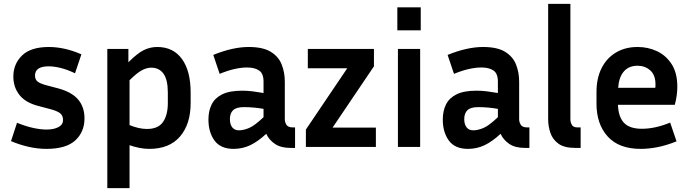

<svg xmlns="http://www.w3.org/2000/svg" viewBox="-20 -760 3576 993"><path d="M221 -90Q258 -90 282 -102.5Q306 -115 306 -140Q306 -162 290.5 -174.5Q275 -187 235 -197L178 -212Q112 -229 80.5 -269Q49 -309 49 -364Q49 -429 94 -473Q139 -517 233 -517Q271 -517 313 -508Q355 -499 401 -479L368 -381Q326 -401 292 -409Q258 -417 232 -417Q161 -417 161 -369Q161 -350 173.5 -339Q186 -328 220 -319L277 -304Q350 -285 383.5 -246Q417 -207 417 -148Q417 -78 369.5 -34Q322 10 220 10Q133 10 37 -30L68 -125Q115 -106 153 -98Q191 -90 221 -90Z M752 10Q727 10 701.5 5Q676 0 650 -9V213H535V-507H644V-438Q691 -485 724 -501Q757 -517 793 -517Q876 -517 921 -455Q966 -393 966 -281V-227Q966 -118 911 -54Q856 10 752 10ZM762 -410Q739 -410 713.5 -396.5Q688 -383 650 -345V-113Q699 -93 740 -93Q798 -93 823 -129Q848 -165 848 -227V-281Q848 -348 825.5 -379Q803 -410 762 -410Z M1483 5Q1432 5 1401.5 -16Q1371 -37 1357 -68Q1314 -28 1274 -9Q1234 10 1188 10Q1121 10 1089.5 -33Q1058 -76 1058 -142Q1058 -186 1074.5 -219.5Q1091 -253 1129 -272Q1167 -291 1233 -291Q1259 -291 1287 -287.5Q1315 -284 1343 -279V-338Q1343 -380 1320 -395.5Q1297 -411 1258 -411Q1228 -411 1192.5 -403Q1157 -395 1116 -378L1083 -476Q1184 -517 1266 -517Q1340 -517 1380.5 -492Q1421 -467 1437 -426Q1453 -385 1453 -338V-143Q1453 -128 1461.5 -114.5Q1470 -101 1495 -101H1506V5ZM1169 -144Q1169 -117 1181 -101.5Q1193 -86 1216 -86Q1239 -86 1268 -98Q1297 -110 1343 -154V-197Q1291 -206 1241 -206Q1202 -206 1185.5 -190Q1169 -174 1169 -144Z M1924 -100V0H1562V-90L1776 -407H1572V-507H1914V-417L1700 -100Z M2156 -603H2035V-722H2156ZM2153 0H2038V-507H2153Z M2695 5Q2644 5 2613.5 -16Q2583 -37 2569 -68Q2526 -28 2486 -9Q2446 10 2400 10Q2333 10 2301.5 -33Q2270 -76 2270 -142Q2270 -186 2286.5 -219.5Q2303 -253 2341 -272Q2379 -291 2445 -291Q2471 -291 2499 -287.5Q2527 -284 2555 -279V-338Q2555 -380 2532 -395.5Q2509 -411 2470 -411Q2440 -411 2404.5 -403Q2369 -395 2328 -378L2295 -476Q2396 -517 2478 -517Q2552 -517 2592.5 -492Q2633 -467 2649 -426Q2665 -385 2665 -338V-143Q2665 -128 2673.5 -114.5Q2682 -101 2707 -101H2718V5ZM2381 -144Q2381 -117 2393 -101.5Q2405 -86 2428 -86Q2451 -86 2480 -98Q2509 -110 2555 -154V-197Q2503 -206 2453 -206Q2414 -206 2397.5 -190Q2381 -174 2381 -144Z M2815 -143V-740H2930V-143Q2930 -128 2937.5 -114.5Q2945 -101 2967 -101H2983V5H2955Q2898 5 2868 -17Q2838 -39 2826.5 -73Q2815 -107 2815 -143Z M3479 -29Q3427 -8 3381 1Q3335 10 3294 10Q3181 10 3123 -54Q3065 -118 3065 -224V-284Q3065 -355 3091 -407Q3117 -459 3165 -488Q3213 -517 3278 -517Q3331 -517 3377.5 -495.5Q3424 -474 3453.5 -428.5Q3483 -383 3483 -312Q3483 -291 3480 -267.5Q3477 -244 3470 -218H3176Q3178 -156 3207 -125Q3236 -94 3300 -94Q3334 -94 3370.5 -102Q3407 -110 3446 -126ZM3278 -420Q3232 -420 3206.5 -390.5Q3181 -361 3177 -306H3369Q3370 -311 3370 -315.5Q3370 -320 3370 -324Q3370 -372 3343 -396Q3316 -420 3278 -420Z"/></svg>

Font: Inria Sans
Style: Bold
Weight: 700
Designer: Black Foundry Team
Foundry: Black Foundry
Version: Version 1.2; ttfautohint (v1.8.3)